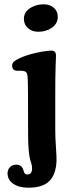

<svg xmlns="http://www.w3.org/2000/svg" viewBox="-20 -687 357 894"><path d="M91.3 -599.6Q91.3 -630.4 119.4 -648.7Q147.5 -667 183.1 -667Q212.4 -667 230.7 -650.9Q249 -634.8 249 -608.4Q249 -577.6 222.2 -558.3Q195.3 -539.1 158.2 -539.1Q129.9 -539.1 110.6 -555.7Q91.3 -572.3 91.3 -599.6ZM110.4 -242.2Q110.4 -318.8 107.7 -336.4Q105 -354 91.3 -356Q83 -358.4 70.6 -357.7Q58.1 -356.9 52.7 -358.4Q36.6 -361.8 36.6 -380.9Q36.6 -392.1 44.4 -399.7Q52.2 -407.2 70.8 -416Q104.5 -431.2 149.4 -441.2Q194.3 -451.2 220.7 -451.2Q240.7 -451.2 240.7 -427.7Q240.7 -424.3 239 -379.9Q237.3 -335.4 237.3 -238.3V-84.5Q237.3 -45.9 240.5 -1.2Q243.7 43.5 243.2 62Q240.7 124.5 210 155.8Q179.2 187 112.3 187Q67.9 187 41.5 168.5Q15.1 149.9 15.1 120.1Q15.1 103.5 26.1 91.6Q37.1 79.6 55.7 79.6Q78.6 79.6 86.9 99.6Q87.9 102.5 90.1 108.9Q92.3 115.2 93.5 117.9Q94.7 120.6 98.6 123Q102.5 125.5 108.4 125.5Q129.4 125.5 129.4 95.7Q129.4 86.9 126.5 76.7Q123.5 66.4 120.1 55.2Q116.7 43.9 113.8 13.2Q110.8 -17.6 110.8 -62Z"/></svg>

Font: Cooper* SemiBold
Style: Regular
Weight: 600
Designer: Owen Earl
Foundry: indestructible type*
Version: Version 0.001